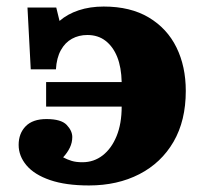

<svg xmlns="http://www.w3.org/2000/svg" viewBox="-20 -553 619 587"><path d="M252 14Q181 14 133 -2.5Q85 -19 61 -47.5Q37 -76 37 -110Q37 -145 58.5 -167Q80 -189 122 -189Q167 -189 184 -171Q201 -153 201 -134Q201 -117 193.5 -101.5Q186 -86 173 -72Q186 -65 199.5 -61Q213 -57 232 -57Q267 -57 294 -78Q321 -99 336.5 -137Q352 -175 352 -227H121V-302H352Q351 -347 338.5 -378.5Q326 -410 303 -428Q280 -446 247 -446Q221 -446 200 -434.5Q179 -423 166 -399.5Q153 -376 151 -341H74L64 -530H152L162 -489Q186 -510 220.5 -521.5Q255 -533 297 -533Q379 -533 435 -499.5Q491 -466 519.5 -408Q548 -350 548 -275Q548 -184 510.5 -119.5Q473 -55 406 -20.5Q339 14 252 14Z"/></svg>

Font: Literata 18pt ExtraBold
Style: Regular
Weight: 800
Designer: Latin by Veronika Burian and Jose Scaglione. Greek by Irene Vlachou. Cyrillic by Vera Evstafieva.
Foundry: TypeTogether
Version: Version 3.103;gftools[0.9.29]